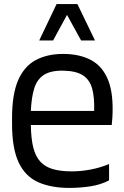

<svg xmlns="http://www.w3.org/2000/svg" viewBox="-20 -910 607 940"><path d="M320 10Q230 10 167 -18Q104 -46 71.5 -114.5Q39 -183 39 -303V-332Q39 -448 68.5 -516.5Q98 -585 154.5 -615.5Q211 -646 289 -646Q370 -646 426.5 -615.5Q483 -585 510 -516.5Q537 -448 530 -332L527 -298H131Q132 -231 143 -187.5Q154 -144 177.5 -118.5Q201 -93 239 -82Q277 -71 331 -71Q377 -71 424 -80Q471 -89 514 -107V-27Q472 -5 421 2.5Q370 10 320 10ZM131 -367H441Q443 -434 431 -477Q419 -520 385.5 -541.5Q352 -563 289 -564Q228 -565 194.5 -543Q161 -521 147.5 -477Q134 -433 131 -367ZM377 -712 279 -890H359L445 -712ZM172 -712 257 -890H337L240 -712Z"/></svg>

Font: Matangi SemiBold
Style: Regular
Weight: 600
Designer: Prashant Pant
Foundry: The Graphic Ant
Version: Version 3.002